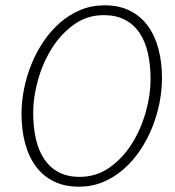

<svg xmlns="http://www.w3.org/2000/svg" viewBox="-20 -691 658 723"><path d="M277 12Q223 12 182.5 -8Q142 -28 115 -64.5Q88 -101 74.5 -151.5Q61 -202 61 -262Q61 -308 70.5 -356Q80 -404 98.5 -449.5Q117 -495 144 -535Q171 -575 206 -605.5Q241 -636 283 -653.5Q325 -671 374 -671Q428 -671 468.5 -651Q509 -631 536 -594.5Q563 -558 576.5 -507.5Q590 -457 590 -397Q590 -351 580.5 -303Q571 -255 552.5 -209.5Q534 -164 507 -124Q480 -84 445 -53.5Q410 -23 368 -5.5Q326 12 277 12ZM280 -25Q343 -25 393 -60.5Q443 -96 477 -150.5Q511 -205 529 -269.5Q547 -334 547 -392Q547 -446 537 -490.5Q527 -535 505.5 -567Q484 -599 450.5 -616.5Q417 -634 371 -634Q308 -634 258.5 -598.5Q209 -563 175 -508.5Q141 -454 123 -389.5Q105 -325 105 -267Q105 -213 115 -168.5Q125 -124 146.5 -92Q168 -60 201 -42.5Q234 -25 280 -25Z"/></svg>

Font: TypoPRO Source Sans Pro
Style: Italic
Weight: 300
Italic angle: -11°
Designer: Paul D. Hunt
Foundry: Adobe Systems Incorporated
Version: Version 1.075;PS 2.000;hotconv 1.0.86;makeotf.lib2.5.63406